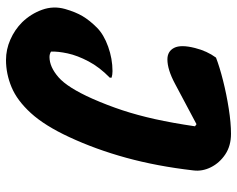

<svg xmlns="http://www.w3.org/2000/svg" viewBox="-95 -495 790 640"><g transform="rotate(90 300.0 -175.0)"><path d="M172 -500Q203 -512 248.5 -523.5Q294 -535 342 -542.5Q390 -550 426 -550Q466 -550 494.5 -531Q523 -512 537.5 -483Q552 -454 548 -424Q534 -303 506 -201Q478 -99 437 -11Q399 71 357 117Q315 163 270.5 181.5Q226 200 180 200Q145 200 112 185.5Q79 171 54 146Q26 117 12.5 79.5Q-1 42 10 3Q20 -32 34 -55.5Q48 -79 72 -103Q95 -126 135.5 -140.5Q176 -155 217 -155Q229 -155 239 -152V-146Q204 -112 184.5 -75Q165 -38 158 -5.5Q151 27 152 50Q160 55 170 55Q203 55 237.5 25Q272 -5 309 -88Q331 -138 347.5 -188Q364 -238 377 -296.5Q390 -355 401 -430L394 -435Q307 -389 259.5 -363.5Q212 -338 178 -338Q151 -338 139.5 -360.5Q128 -383 140 -430Q150 -470 172 -500Z"/></g></svg>

Font: Recursive Mn Csl St XBd
Style: Italic
Weight: 800
Italic angle: -15°
Monospace: yes
Version: Version 1.079;hotconv 1.0.112;makeotfexe 2.5.65598; ttfautoh